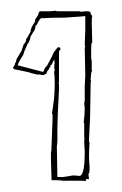

<svg xmlns="http://www.w3.org/2000/svg" viewBox="-20 -668 227 358"><path d="M152 -639 151 -630Q151 -629 151.5 -628.5Q152 -628 151.5 -628Q151 -628 151 -627L152 -589Q151 -588 150.5 -586Q150 -584 150 -576V-561Q150 -556 151 -556V-537H152L150 -532L149 -519H150Q149 -518 149 -510L148 -450L146 -410V-403H147Q146 -388 146 -378V-372L147 -357V-349L146 -348L147 -346Q145 -346 145 -342L146 -334H140Q140 -333 141 -332Q140 -331 139 -331V-330Q138 -331 132 -331H97Q94 -332 80 -332H77Q76 -332 76 -333V-337L75 -372V-383Q76 -386 76 -394L78 -445V-455Q77 -455 77 -456.5Q77 -458 79.5 -474.5Q82 -491 82 -510.5Q82 -530 81 -530V-534L82 -538Q81 -541 81 -543L82 -544H81L82 -551L81 -557L76 -547Q74 -547 74 -545V-543H73L70 -537H69Q69 -535 68 -535L67 -532V-531L61 -528H59Q57 -528 55 -529H49L37 -532Q36 -533 21 -536L6 -539V-540Q5 -540 4 -541V-543L5 -542Q6 -546 8 -548V-550Q10 -552 10 -554L11 -558L20 -573L24 -585Q29 -590 29 -596L31 -598L37 -609Q37 -616 45 -627L46 -633H47Q47 -635 50 -638Q53 -647 54 -647V-646Q55 -647 56 -647H73L84 -648Q84 -647 86 -647V-648Q87 -647 88 -647H130V-646L140 -647H144Q146 -647 147 -646H148Q149 -645 149 -643L150 -641Q150 -640 151 -639ZM138 -507 139 -528 138 -579 139 -582Q138 -583 138 -584L139 -612V-638L128 -637L99 -635H88Q73 -635 60 -634V-635Q59 -634 57 -634L55 -633Q54 -631 52.5 -629Q51 -627 50.5 -625.5Q50 -624 48 -621L46 -620V-616Q45 -615 45 -613L37 -600L36 -595L33 -588Q30 -585 31 -585L27 -576Q27 -575 26 -574L23 -565Q13 -550 13 -545L14 -546L60 -534Q61 -534 61 -535L62 -536Q62 -540 68 -546L77 -563L80 -570Q87 -580 89 -580H90Q92 -580 93 -576Q90 -574 90 -570V-514H89Q89 -512 90 -512V-500Q87 -448 87 -428V-406Q87 -402 86 -395L87 -338H98L117 -341L128 -340Q138 -340 138 -385L137 -403Q137 -410 138 -411Q137 -411 137 -412V-439H136Q138 -455 138 -466L137 -476Q137 -477 138 -480Z"/></svg>

Font: Londrina Sketch
Style: Regular
Weight: 400
Designer: Marcelo Magalhaes
Foundry: Marcelo Magalhaes
Version: Version 1.001 2011